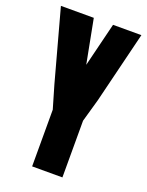

<svg xmlns="http://www.w3.org/2000/svg" viewBox="-136 -767 640 834"><g transform="rotate(20 184.0 -350.0)"><path d="M239 -699H370L289 -369L259 -263V-1H119V-263L88 -369L-2 -699H150L189 -496Z"/></g></svg>

Font: Bayformers-TFTCGName
Style: Regular
Weight: 400
Designer: billmoo
Foundry: Bayformers
Version: Version 1.021;Fontself Maker 3.5.4